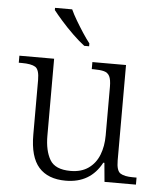

<svg xmlns="http://www.w3.org/2000/svg" viewBox="-54 -813 727 870"><g transform="rotate(5 309.0 -378.0)"><path d="M277 10Q196 10 154.5 -37Q113 -84 113 -185V-433Q113 -481 94.5 -492.5Q76 -504 33 -504H19V-536H177V-186Q177 -118 201 -77Q225 -36 295 -36Q344 -36 376.5 -59Q409 -82 424.5 -121.5Q440 -161 440 -210V-431Q440 -464 432 -479.5Q424 -495 406.5 -499.5Q389 -504 361 -504H351V-536H504V-102Q504 -55 522.5 -43.5Q541 -32 579 -32H596V0H453L445 -86H440Q389 10 277 10ZM308 -606Q284 -624 254.5 -652.5Q225 -681 199.5 -710Q174 -739 161 -756V-766H239Q249 -744 265 -717Q281 -690 298 -664Q315 -638 330 -619V-606Z"/></g></svg>

Font: Noto Serif Tamil Light
Style: Regular
Weight: 300
Designer: Indian Type Foundry, Tom Grace, and the Monotype Design Team
Foundry: Monotype Imaging Inc.
Version: Version 2.004; ttfautohint (v1.8.4.7-5d5b)